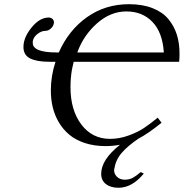

<svg xmlns="http://www.w3.org/2000/svg" viewBox="-20 -678 868 907"><path d="M345.2 -430.2H753.9Q748 -524.4 700.4 -574.2Q652.8 -624 577.1 -624Q501.5 -624 437.7 -567.1Q374 -510.3 345.2 -430.2ZM645 134.8 659.2 142.1Q604 209 540 209Q502.9 209 480.5 191.7Q458 174.3 458 143.1Q458 76.2 546.9 5.9Q512.7 12.2 479 12.2Q425.3 12.2 381.3 -2.2Q337.4 -16.6 307.9 -41.3Q278.3 -65.9 258.3 -99.6Q238.3 -133.3 229.2 -171.1Q220.2 -209 220.2 -251Q220.2 -319.3 242.2 -386.2H211.9Q154.3 -386.2 122.6 -401.9Q90.8 -417.5 90.8 -456.1Q90.8 -501 129.2 -548.1Q167.5 -595.2 210 -595.2Q220.2 -595.2 227.5 -588.9Q234.9 -582.5 234.9 -571.8Q234.9 -567.9 233.9 -565.9Q231.4 -553.2 219.7 -542.7Q208 -532.2 193.8 -532.2Q175.8 -532.2 157 -517.6Q138.2 -502.9 134.8 -482.9V-475.1Q134.8 -430.2 248 -430.2H257.8Q304.2 -535.2 390.6 -596.7Q477.1 -658.2 589.8 -658.2Q653.3 -658.2 700.4 -639.6Q747.6 -621.1 774.9 -588.4Q802.2 -555.7 815.2 -514.9Q828.1 -474.1 828.1 -424.8Q828.1 -399.4 826.2 -386.2H328.1Q327.6 -384.8 319.8 -349.1Q313 -308.6 313 -266.1Q313 -157.7 364.3 -89.8Q415.5 -22 500 -22Q543.5 -22 586.7 -37.6Q629.9 -53.2 658.9 -72.5Q688 -91.8 725.1 -122.1L743.2 -98.1Q677.7 -45.4 633.8 -22.9Q583 11.7 554.9 44.2Q526.9 76.7 520 119.1Q519 122.1 519 126Q519 144 533 157.5Q546.9 170.9 569.8 170.9Q590.3 170.9 606.4 162.4Q622.6 153.8 645 134.8Z"/></svg>

Font: Common Serif SemiBold
Style: Italic
Weight: 600
Italic angle: -12°
Designer: Philipp H. Poll, Khaled Hosny
Foundry: Stefan Peev, Context Ltd.
Version: Version 1.026